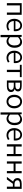

<svg xmlns="http://www.w3.org/2000/svg" viewBox="3071 -3665 825 7007"><g transform="rotate(90 3483.5 -161.5)"><path d="M94 0H176V-474H438V0H519V-540H94Z M923 13C997 13 1052 -12 1098 -41L1069 -97C1028 -69 986 -53 932 -53C824 -53 752 -132 747 -252H1116C1119 -266 1120 -283 1120 -301C1120 -457 1042 -554 907 -554C783 -554 666 -445 666 -269C666 -92 780 13 923 13ZM746 -312C757 -423 828 -488 908 -488C996 -488 1048 -427 1048 -312Z M1256 231H1338V45L1336 -50C1386 -10 1438 13 1488 13C1612 13 1723 -94 1723 -278C1723 -445 1649 -554 1508 -554C1444 -554 1384 -517 1334 -477H1331L1323 -540H1256ZM1476 -56C1439 -56 1389 -71 1338 -115V-408C1393 -458 1442 -485 1489 -485C1597 -485 1639 -401 1639 -277C1639 -141 1570 -56 1476 -56Z M2087 13C2161 13 2216 -12 2262 -41L2233 -97C2192 -69 2150 -53 2096 -53C1988 -53 1916 -132 1911 -252H2280C2283 -266 2284 -283 2284 -301C2284 -457 2206 -554 2071 -554C1947 -554 1830 -445 1830 -269C1830 -92 1944 13 2087 13ZM1910 -312C1921 -423 1992 -488 2072 -488C2160 -488 2212 -427 2212 -312Z M2528 0H2609V-474H2794V-540H2344V-474H2528Z M2916 0H3129C3254 0 3340 -47 3340 -154C3340 -233 3288 -270 3227 -284V-288C3282 -304 3317 -342 3317 -404C3317 -501 3239 -540 3120 -540H2916ZM2996 -312V-481H3111C3200 -481 3237 -450 3237 -396C3237 -344 3199 -312 3105 -312ZM2996 -59V-252H3112C3209 -252 3260 -217 3260 -159C3260 -95 3213 -59 3119 -59Z M3686 13C3818 13 3934 -91 3934 -269C3934 -450 3818 -554 3686 -554C3554 -554 3438 -450 3438 -269C3438 -91 3554 13 3686 13ZM3686 -55C3589 -55 3522 -141 3522 -269C3522 -398 3589 -485 3686 -485C3784 -485 3851 -398 3851 -269C3851 -141 3784 -55 3686 -55Z M4081 231H4163V45L4161 -50C4211 -10 4263 13 4313 13C4437 13 4548 -94 4548 -278C4548 -445 4474 -554 4333 -554C4269 -554 4209 -517 4159 -477H4156L4148 -540H4081ZM4301 -56C4264 -56 4214 -71 4163 -115V-408C4218 -458 4267 -485 4314 -485C4422 -485 4464 -401 4464 -277C4464 -141 4395 -56 4301 -56Z M4912 13C4986 13 5041 -12 5087 -41L5058 -97C5017 -69 4975 -53 4921 -53C4813 -53 4741 -132 4736 -252H5105C5108 -266 5109 -283 5109 -301C5109 -457 5031 -554 4896 -554C4772 -554 4655 -445 4655 -269C4655 -92 4769 13 4912 13ZM4735 -312C4746 -423 4817 -488 4897 -488C4985 -488 5037 -427 5037 -312Z M5245 0H5327V-245H5599V0H5680V-540H5599V-317H5327V-540H5245Z M5869 0H5951V-245H6223V0H6304V-540H6223V-317H5951V-540H5869Z M6702 -279C6613 -279 6559 -315 6559 -381C6559 -448 6613 -476 6702 -476H6792V-279ZM6437 0H6529L6685 -219H6686H6792V0H6873V-540H6687C6568 -540 6478 -500 6478 -383C6478 -296 6534 -248 6606 -229Z"/></g></svg>

Font: Noto Sans HK DemiLight
Style: Regular
Weight: 350
Designer: Ryoko NISHIZUKA 西塚涼子 (kana, bopomofo & ideographs); Paul D. Hunt (Latin, Greek & Cyrillic); Sandoll Communications 산돌커뮤니
Foundry: Adobe
Version: Version 2.004;hotconv 1.0.118;makeotfexe 2.5.65603